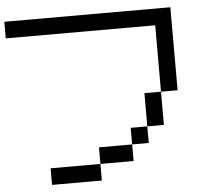

<svg xmlns="http://www.w3.org/2000/svg" viewBox="-56 -897 1112 960"><g transform="rotate(-5 500.0 -416.5)"><path d="M666.7 -166.7H583.3V-250H666.7ZM666.7 -416.7H750V-250H666.7ZM0 -750V-833.3H833.3V-416.7H750V-750ZM166.7 0V-83.3H416.7V0ZM416.7 -83.3V-166.7H583.3V-83.3Z"/></g></svg>

Font: Galmuri11 Regular
Style: Regular
Weight: 400
Designer: Minseo Lee (Quiple)
Version: Version 2.356;hotconv 1.1.0;makeotfexe 2.6.0 DEVELOPMENT